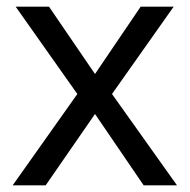

<svg xmlns="http://www.w3.org/2000/svg" viewBox="-20 -556 569 576"><path d="M212 -274 18 0H117L265 -214L411 0H511L316 -274L501 -536H402L265 -334L127 -536H27Z"/></svg>

Font: Noto Sans Bhaiksuki
Style: Regular
Weight: 400
Designer: Monotype Design Team
Foundry: Monotype Imaging Inc.
Version: Version 2.002